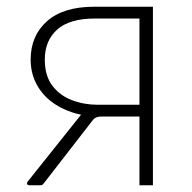

<svg xmlns="http://www.w3.org/2000/svg" viewBox="-20 -550 569 570"><path d="M394 0V-204H279Q232 -204 194 -216.5Q156 -229 128.5 -251.5Q101 -274 86 -305Q71 -336 71 -373Q71 -444 119.5 -487Q168 -530 259 -530H434V0ZM68 0Q62 0 60.5 -3.5Q59 -7 63 -12L237 -230L284 -204Q265 -205 256 -194L111 -7Q108 -3 106 -1.5Q104 0 99 0ZM270 -239H394V-495H262Q186 -495 149.5 -462Q113 -429 113 -373Q113 -325 135.5 -295.5Q158 -266 194 -252.5Q230 -239 270 -239Z"/></svg>

Font: Libre Franklin Thin
Style: Regular
Weight: 100
Designer: Pablo Impallari, Rodrigo Fuenzalida, Nhung Nguyen
Foundry: Impallari Type
Version: Version 3.000